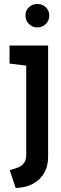

<svg xmlns="http://www.w3.org/2000/svg" viewBox="-20 -730 309 966"><path d="M222 61V-501H28V-410L112 -400V50Q112 74 101.5 89Q91 104 72 112Q53 120 29 126L59 216Q111 214 147 194Q183 174 202.5 140Q222 106 222 61ZM228 -651Q228 -677 210.5 -693.5Q193 -710 168 -710Q143 -710 125.5 -693.5Q108 -677 108 -651Q108 -627 125.5 -609.5Q143 -592 168 -592Q193 -592 210.5 -609.5Q228 -627 228 -651Z"/></svg>

Font: Advent Pro Expanded
Style: Bold
Weight: 700
Width: 7
Designer: VivaRado, Andreas Kalpakidis
Foundry: VivaRado, Andreas Kalpakidis
Version: Version 3.000